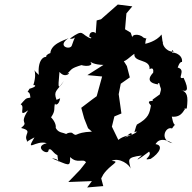

<svg xmlns="http://www.w3.org/2000/svg" viewBox="-20 -791 846 846"><path d="M556 -647 531 -662 537 -732 563 -763 499 -771 425 -706 406 -701 400 -622C419 -653 371 -662 374 -629C405 -619 337 -619 382 -621C333 -638 353 -668 288 -621C314 -614 317 -651 297 -592C292 -568 227 -586 282 -623C267 -614 196 -598 202 -547C229 -573 152 -543 199 -532C182 -553 144 -536 151 -461C108 -498 151 -492 127 -416C140 -417 140 -408 110 -400C91 -369 111 -404 114 -361C91 -358 94 -356 71 -331C94 -322 55 -270 104 -305C60 -239 111 -259 73 -227C131 -213 77 -200 102 -166C79 -159 156 -198 132 -186C90 -115 138 -176 186 -160C123 -145 196 -100 194 -131C206 -141 211 -118 233 -107C238 -49 254 -92 209 -93C283 -64 290 -51 289 -99C322 -67 345 -95 359 -76L333 -43L281 11L385 7L364 35L435 29L426 -5L435 -22C466 -68 515 -80 472 -82C505 -99 553 -65 556 -46C549 -86 532 -97 605 -106C570 -78 585 -83 637 -123C653 -101 599 -82 644 -91C683 -116 702 -152 664 -156C661 -136 668 -203 740 -160C681 -172 708 -236 738 -225C765 -266 749 -209 737 -277C785 -272 791 -314 796 -309C777 -331 785 -308 803 -313C810 -369 805 -386 776 -395C801 -385 817 -389 789 -448C754 -439 806 -485 760 -494C762 -477 766 -520 782 -518C787 -554 734 -568 730 -554C747 -524 730 -592 745 -563C706 -563 692 -603 699 -607C695 -604 697 -607 692 -639C668 -608 624 -599 620 -598C623 -640 637 -612 611 -626C595 -644 547 -643 568 -612ZM229 -351C215 -391 229 -387 262 -435C227 -378 240 -429 242 -474C276 -435 303 -492 266 -458C302 -486 281 -487 345 -506C313 -510 373 -490 383 -509C367 -552 355 -506 436 -505L365 -460L430 -454L406 -367L388 -354L338 -316L351 -269L368 -226L385 -211C303 -208 324 -184 297 -206C261 -212 241 -164 287 -165C283 -228 239 -184 221 -238C211 -200 247 -230 205 -274C227 -306 215 -312 223 -337C219 -327 240 -324 245 -358ZM652 -352C662 -339 618 -356 645 -326C639 -293 636 -271 583 -242C577 -223 586 -258 572 -208C591 -218 587 -205 537 -188C515 -166 565 -225 560 -196C493 -190 479 -145 506 -165L473 -233L484 -278L515 -291L503 -376L512 -422L552 -450L539 -500L514 -540C516 -498 547 -538 572 -554C568 -514 643 -533 639 -486C639 -486 659 -500 655 -471C651 -466 611 -428 677 -419C680 -417 669 -427 682 -424C687 -396 694 -408 684 -375Z"/></svg>

Font: Asimov Aggro
Style: CondIt
Weight: 500
Designer: Google
Version: Version 2.000980; 2014